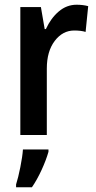

<svg xmlns="http://www.w3.org/2000/svg" viewBox="-20 -571 405 812"><path d="M353 -545 342 -436Q323 -442 294 -442Q245 -442 211.5 -398Q178 -354 178 -281V0H66V-541H153L169 -448H174Q195 -494 228.5 -522.5Q262 -551 304 -551Q331 -551 353 -545ZM185 71Q175 106 156 147.5Q137 189 115 221H48V209Q57 181 66 136Q75 91 77 61H185Z"/></svg>

Font: Noto Sans Display Medium Narrow
Style: Regular
Weight: 500
Width: 4
Designer: Monotype Design team
Foundry: Monotype Imaging Inc.
Version: Version 1.000